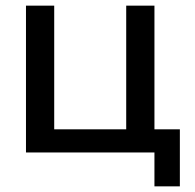

<svg xmlns="http://www.w3.org/2000/svg" viewBox="-20 -540 689 680"><path d="M527 -82H617V120H527V0H72V-520H172V-82H427V-520H527Z"/></svg>

Font: M PLUS 1p Medium
Style: Regular
Weight: 500
Version: Version 1.062